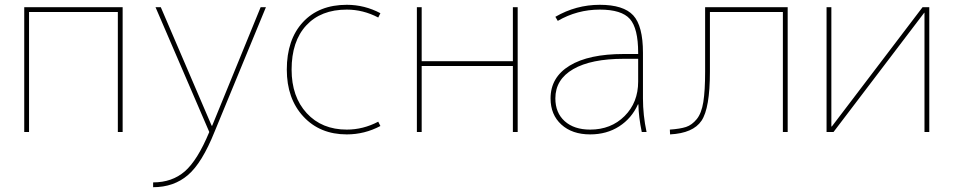

<svg xmlns="http://www.w3.org/2000/svg" viewBox="-20 -550 3973 800"><path d="M81 -520H491V0H471V-500H101V0H81Z M862 -26H864L1066 -520H1088L874 -1Q822 129 763 179.5Q704 230 618 230V210Q697 210 750 164Q803 118 852 0L628 -520H650Z M1556 -43 1565 -25Q1499 10 1425 10Q1313 10 1244 -64.5Q1175 -139 1175 -260Q1175 -385 1242 -457.5Q1309 -530 1425 -530Q1499 -530 1565 -495L1556 -477Q1493 -510 1425 -510Q1317 -510 1256 -444Q1195 -378 1195 -260Q1195 -147 1258 -78.5Q1321 -10 1425 -10Q1493 -10 1556 -43Z M2137 -520V0H2117V-275H1737V0H1717V-520H1737V-295H2117V-520Z M2640 -115H2638Q2612 -57 2560 -23.5Q2508 10 2439 10Q2364 10 2319 -31Q2274 -72 2274 -140Q2274 -228 2353.5 -276.5Q2433 -325 2579 -325H2639V-330Q2639 -432 2604.5 -471Q2570 -510 2479 -510Q2385 -510 2304 -463L2294 -480Q2380 -530 2479 -530Q2578 -530 2618.5 -486Q2659 -442 2659 -330V-140Q2659 -70 2674 0H2654Q2641 -62 2640 -115ZM2294 -140Q2294 -80 2333 -45Q2372 -10 2439 -10Q2526 -10 2582.5 -66.5Q2639 -123 2639 -210V-305H2579Q2443 -305 2368.5 -262Q2294 -219 2294 -140Z M2918 -251V-520H3262V0H3242V-500H2938V-251Q2938 -99 2903 -47Q2868 5 2772 10L2771 -10Q2814 -13 2838.5 -21Q2863 -29 2883 -53.5Q2903 -78 2910.5 -125Q2918 -172 2918 -251Z M3444 -23H3446L3824 -520H3852V0H3832V-497H3831L3453 0H3424V-520H3444Z"/></svg>

Font: Mplus 1p Thin
Style: Regular
Weight: 250
Version: Version 1.061